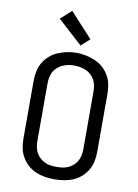

<svg xmlns="http://www.w3.org/2000/svg" viewBox="-105 -1052 809 1127"><g transform="rotate(10 300.0 -488.0)"><path d="M300 8Q272 8 243.5 3.5Q215 -1 189 -12Q163 -23 141.5 -42Q120 -61 105.5 -86Q91 -111 85.5 -139Q80 -167 80 -195V-540Q80 -568 85.5 -596.5Q91 -625 105.5 -649.5Q120 -674 141.5 -693Q163 -712 189 -723Q215 -734 243.5 -740Q272 -746 300 -746Q328 -746 356.5 -740Q385 -734 411 -723Q437 -712 458.5 -693Q480 -674 494.5 -649.5Q509 -625 514.5 -596.5Q520 -568 520 -540V-195Q520 -167 514.5 -139Q509 -111 494.5 -86Q480 -61 458.5 -42Q437 -23 411 -12Q385 -1 356.5 3.5Q328 8 300 8ZM300 -66Q318 -66 336 -68.5Q354 -71 370 -78.5Q386 -86 399.5 -98Q413 -110 421.5 -126Q430 -142 433.5 -159.5Q437 -177 437 -195V-540Q437 -558 433.5 -576Q430 -594 421.5 -609.5Q413 -625 399 -637.5Q385 -650 368.5 -657Q352 -664 334 -667Q316 -670 298 -670Q280 -670 262.5 -666.5Q245 -663 229 -655.5Q213 -648 199.5 -636Q186 -624 178 -608.5Q170 -593 166.5 -575.5Q163 -558 163 -540V-195Q163 -177 166.5 -159.5Q170 -142 178.5 -126Q187 -110 200.5 -98Q214 -86 230 -78.5Q246 -71 264 -68.5Q282 -66 300 -66ZM315 -792 168 -926 232 -984 366 -838Z"/></g></svg>

Font: Zed Mono Extended
Style: Regular
Weight: 400
Width: 7
Monospace: yes
Designer: Belleve Invis
Foundry: Belleve Invis
Version: Version 1.0.0; ttfautohint (v1.8.4)